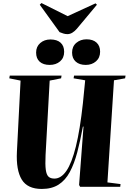

<svg xmlns="http://www.w3.org/2000/svg" viewBox="-20 -1226 844 1260"><path d="M685 -29 771 -18 769 0H506L499 -12L528 -395H524Q507 -302 487 -226.5Q467 -151 438 -97Q409 -43 364.5 -14.5Q320 14 254 14Q160 14 122.5 -48Q85 -110 91 -230L115 -697L41 -712L44 -730H384L381 -712L306 -697L279 -208Q276 -145 280.5 -112Q285 -79 298.5 -66.5Q312 -54 337 -54Q381 -54 416 -105Q451 -156 478 -265Q505 -374 524 -548L539 -699L463 -712L466 -730H804L801 -712L728 -699ZM453 -881Q453 -921 480.5 -944.5Q508 -968 548 -968Q590 -968 613.5 -946.5Q637 -925 637 -887Q637 -847 610 -823.5Q583 -800 543 -800Q501 -800 477 -821.5Q453 -843 453 -881ZM217 -881Q217 -920 244 -943.5Q271 -967 311 -967Q354 -967 377.5 -946Q401 -925 401 -886Q401 -846 374 -823Q347 -800 306 -800Q264 -800 240.5 -821Q217 -842 217 -881ZM241 -1195 252 -1206 424 -1120 607 -1204 616 -1195 485 -1038Q454 -1002 423 -1002Q408 -1002 396 -1006Q384 -1010 371 -1015Z"/></svg>

Font: Literata 72pt ExtraBold
Style: Italic
Weight: 800
Italic angle: -2°
Designer: Latin by Veronika Burian and Jose Scaglione. Greek by Irene Vlachou. Cyrillic by Vera Evstafieva
Foundry: TypeTogether
Version: Version 3.002